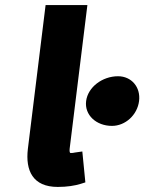

<svg xmlns="http://www.w3.org/2000/svg" viewBox="-20 -726 570 758"><path d="M208 12C245 12 275 7 298 0L317 -6L305 -128L277 -124C267 -122 266 -122 260 -122C260 -122 253 -119 255 -139L325 -706H160L90 -138C80 -53 109 12 208 12ZM422 -229C475 -229 522 -272 529 -327C536 -382 499 -425 446 -425C384 -425 327 -382 320 -327C313 -272 360 -229 422 -229Z"/></svg>

Font: Falling Sky
Style: ExBdObl
Weight: 400
Designer: Paul D. Hunt
Foundry: Adobe Systems Incorporated
Version: Version 1.02